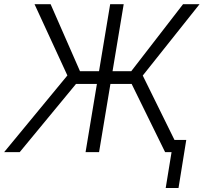

<svg xmlns="http://www.w3.org/2000/svg" viewBox="-52 -748 1001 944"><path d="M556.2 -727.5 435.1 0H368.7L489.7 -727.5ZM-31.7 0 279.3 -377 117.7 -727.5H196.8L341.3 -397.9H593.3L848.1 -727.5H929.2L649.9 -376.5L835.4 0H759.8L595.2 -335.4H321.8L44.9 0ZM863.8 -60.1 825.7 176.3H762.7L801.3 -60.1Z"/></svg>

Font: Inter Tight Light
Style: Italic
Weight: 300
Italic angle: -9.39999°
Designer: Rasmus Andersson
Foundry: rsms
Version: Version 3.004